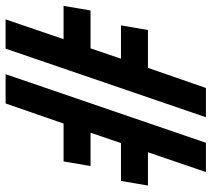

<svg xmlns="http://www.w3.org/2000/svg" viewBox="-54 -684 738 669"><g transform="rotate(-90 314.5 -349.0)"><path d="M50 0H152L391 -698H289L219 -496H87L71 -402H187L151 -296H19L3 -202H119ZM241 0H343L413 -202H545L561 -296H445L481 -402H613L629 -496H513L582 -698H480Z"/></g></svg>

Font: IBM Plex Mono SmBld
Style: Italic
Weight: 600
Italic angle: -9.5°
Monospace: yes
Designer: Mike Abbink, Paul van der Laan, Pieter van Rosmalen
Foundry: Bold Monday
Version: Version 2.004